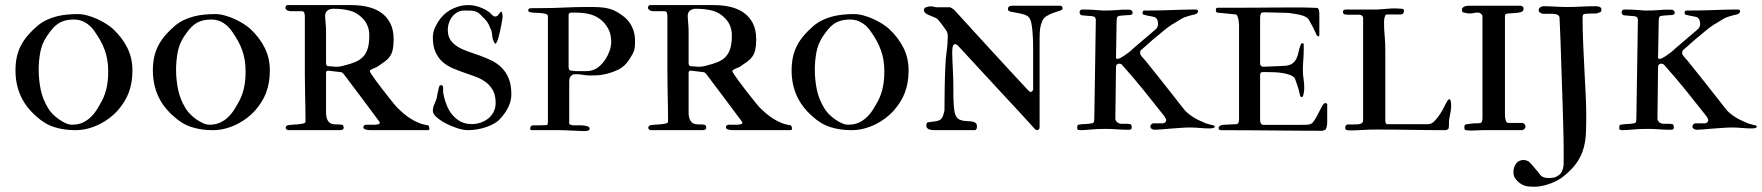

<svg xmlns="http://www.w3.org/2000/svg" viewBox="-20 -501 6782 739"><path d="M39.6 -230Q39.6 -258.8 44.9 -282.5Q50.3 -306.2 61 -326.7Q71.8 -347.2 87.6 -365.5Q103.5 -383.8 124 -401.4Q140.1 -415 158.7 -423.8Q177.2 -432.6 197 -437.7Q216.8 -442.9 237.8 -444.8Q258.8 -446.8 279.3 -446.8Q296.9 -446.8 316.7 -441.4Q336.4 -436 355 -427.5Q373.5 -418.9 389.2 -408.9Q404.8 -398.9 415 -389.6Q450.7 -356 470.2 -316.7Q489.7 -277.3 489.7 -230.5Q489.7 -205.1 486.1 -183.8Q482.4 -162.6 475.3 -144Q468.3 -125.5 457.8 -108.9Q447.3 -92.3 433.6 -76.2Q420.9 -62 403.6 -48.3Q386.2 -34.7 365.2 -23.9Q344.2 -13.2 320.1 -6.6Q295.9 0 270 0Q225.6 0 188.2 -12Q150.9 -23.9 118.7 -54.2Q39.6 -123 39.6 -230ZM265.6 -425.8Q243.7 -425.8 228.3 -421.1Q212.9 -416.5 200.9 -408Q189 -399.4 179.2 -387.2Q169.4 -375 159.2 -359.9Q140.6 -331.1 134.8 -298.6Q128.9 -266.1 128.9 -232.9Q128.9 -194.8 136.5 -157Q144 -119.1 166 -83.5Q171.9 -73.2 182.6 -62.3Q193.4 -51.3 206.1 -42.2Q218.8 -33.2 232.2 -27.1Q245.6 -21 257.3 -21Q280.3 -21 297.6 -28.8Q314.9 -36.6 328.6 -49.6Q342.3 -62.5 352.8 -79.3Q363.3 -96.2 373 -114.3Q385.3 -138.2 390.9 -165.8Q396.5 -193.4 396.5 -225.6Q396.5 -248.5 393.3 -268.6Q390.1 -288.6 383.5 -307.1Q377 -325.7 367.2 -343.5Q357.4 -361.3 344.2 -379.9Q331.1 -399.9 310.8 -412.8Q290.5 -425.8 265.6 -425.8Z M568.4 -230Q568.4 -258.8 573.7 -282.5Q579.1 -306.2 589.8 -326.7Q600.6 -347.2 616.5 -365.5Q632.3 -383.8 652.8 -401.4Q668.9 -415 687.5 -423.8Q706.1 -432.6 725.8 -437.7Q745.6 -442.9 766.6 -444.8Q787.6 -446.8 808.1 -446.8Q825.7 -446.8 845.5 -441.4Q865.2 -436 883.8 -427.5Q902.3 -418.9 918 -408.9Q933.6 -398.9 943.8 -389.6Q979.5 -356 999 -316.7Q1018.6 -277.3 1018.6 -230.5Q1018.6 -205.1 1014.9 -183.8Q1011.2 -162.6 1004.2 -144Q997.1 -125.5 986.6 -108.9Q976.1 -92.3 962.4 -76.2Q949.7 -62 932.4 -48.3Q915 -34.7 894 -23.9Q873 -13.2 848.9 -6.6Q824.7 0 798.8 0Q754.4 0 717 -12Q679.7 -23.9 647.5 -54.2Q568.4 -123 568.4 -230ZM794.4 -425.8Q772.5 -425.8 757.1 -421.1Q741.7 -416.5 729.7 -408Q717.8 -399.4 708 -387.2Q698.2 -375 688 -359.9Q669.4 -331.1 663.6 -298.6Q657.7 -266.1 657.7 -232.9Q657.7 -194.8 665.3 -157Q672.9 -119.1 694.8 -83.5Q700.7 -73.2 711.4 -62.3Q722.2 -51.3 734.9 -42.2Q747.6 -33.2 761 -27.1Q774.4 -21 786.1 -21Q809.1 -21 826.4 -28.8Q843.8 -36.6 857.4 -49.6Q871.1 -62.5 881.6 -79.3Q892.1 -96.2 901.9 -114.3Q914.1 -138.2 919.7 -165.8Q925.3 -193.4 925.3 -225.6Q925.3 -248.5 922.1 -268.6Q918.9 -288.6 912.4 -307.1Q905.8 -325.7 896 -343.5Q886.2 -361.3 873 -379.9Q859.9 -399.9 839.6 -412.8Q819.3 -425.8 794.4 -425.8Z M1231.4 -439.5Q1231.4 -437.5 1231.9 -429.7Q1232.4 -421.9 1233.2 -413.1Q1233.9 -404.3 1234.4 -396.5Q1234.9 -388.7 1234.9 -386.7V-258.3Q1234.9 -249.5 1240.7 -246.6Q1241.7 -246.6 1246.1 -246.1Q1250.5 -245.6 1255.6 -245.4Q1260.7 -245.1 1265.9 -244.6Q1271 -244.1 1273.9 -244.1Q1290.5 -244.1 1305.2 -249Q1329.6 -254.9 1347.7 -262.5Q1365.7 -270 1377.7 -282.7Q1389.6 -295.4 1395.5 -314.9Q1401.4 -334.5 1401.4 -364.7Q1401.4 -404.8 1374.5 -431.6Q1354 -452.6 1326.7 -460Q1299.3 -467.3 1262.7 -467.3Q1249.5 -467.3 1240.5 -460.4Q1231.4 -453.6 1231.4 -439.5ZM1378.4 -10.7Q1378.4 -18.6 1387.7 -21H1424.3Q1428.7 -22 1433.1 -22.2Q1437.5 -22.5 1439.5 -24.4Q1441.9 -25.9 1441.9 -27.8Q1441.9 -29.8 1439.5 -33.7Q1405.8 -79.1 1371.8 -124.5Q1337.9 -169.9 1302.7 -216.3Q1300.8 -218.3 1298.1 -220.7Q1295.4 -223.1 1293.5 -223.1L1244.1 -229H1242.7Q1234.9 -229 1234.9 -219.7V-70.3Q1234.9 -51.3 1239.5 -41.3Q1244.1 -31.2 1251 -27.1Q1257.8 -22.9 1266.4 -22.5Q1274.9 -22 1282.2 -22Q1290.5 -22 1296.6 -20.5Q1302.7 -19 1302.7 -9.3Q1302.7 -3.4 1297.4 -1.7Q1292 0 1286.6 0H1091.3Q1086.9 0 1083.3 -2.4Q1079.6 -4.9 1079.6 -9.3Q1079.6 -14.6 1086.4 -18.6Q1091.3 -20 1102.8 -20.8Q1114.3 -21.5 1126 -22.5Q1137.7 -23.4 1146.7 -25.6Q1155.8 -27.8 1155.8 -32.7V-49.8Q1155.8 -72.8 1155.3 -91.8Q1154.8 -110.8 1154.5 -130.6Q1154.3 -150.4 1153.8 -172.9Q1153.3 -195.3 1153.3 -224.6V-379.9V-441.9Q1152.3 -443.8 1152.1 -448Q1151.9 -452.1 1149.9 -454.6Q1148.9 -455.6 1147.7 -456.1Q1146.5 -456.5 1145.5 -457Q1144 -457.5 1143.6 -458H1098.1Q1092.8 -458 1087.2 -460.4Q1081.5 -462.9 1079.6 -467.3Q1079.1 -467.8 1079.1 -468.8Q1078.6 -469.2 1078.6 -470.7Q1078.6 -473.6 1080.3 -477.5Q1082 -481.4 1086.4 -481.4H1333Q1366.7 -481.4 1396.2 -474.4Q1425.8 -467.3 1447.8 -451.7Q1469.7 -436 1482.4 -410.9Q1495.1 -385.7 1495.1 -349.6Q1495.1 -325.7 1491.7 -310.3Q1488.3 -294.9 1481 -284.2Q1473.6 -273.4 1462.4 -265.1Q1451.2 -256.8 1436 -246.6Q1433.1 -244.1 1427.5 -241.7Q1421.9 -239.3 1416.5 -237.1Q1411.1 -234.9 1407.2 -232.4Q1403.3 -230 1403.3 -227.1Q1403.3 -224.6 1410.4 -214.1Q1417.5 -203.6 1428 -189Q1438.5 -174.3 1451.4 -158Q1464.4 -141.6 1475.8 -127Q1487.3 -112.3 1495.8 -101.8Q1504.4 -91.3 1506.8 -88.9Q1520 -75.7 1533.4 -64.2Q1546.9 -52.7 1561.8 -43.5Q1576.7 -34.2 1593.3 -27.6Q1609.9 -21 1628.9 -18.6Q1632.8 -11.7 1632.8 -6.8Q1632.8 -2.4 1631.1 -1.2Q1629.4 0 1622.6 0H1436H1407.2Q1405.8 0 1401.1 -0.2Q1396.5 -0.5 1391.4 -1.5Q1386.2 -2.4 1382.3 -4.6Q1378.4 -6.8 1378.4 -10.7Z M1646 -73.7Q1646 -86.9 1651.9 -100.1Q1657.7 -113.3 1661.1 -124Q1661.1 -126.5 1662.4 -132.6Q1663.6 -138.7 1665 -145.5Q1666.5 -152.3 1668 -158.4Q1669.4 -164.6 1670.4 -167.5Q1671.9 -173.3 1678.2 -173.3Q1684.6 -173.3 1685.5 -164.1V-152.8Q1685.5 -145 1686 -142.1Q1686.5 -139.2 1687.5 -136.7Q1691.4 -115.2 1699.7 -95Q1708 -74.7 1721.2 -58.8Q1734.4 -43 1752.7 -33.2Q1771 -23.4 1795.4 -23.4Q1813.5 -23.4 1830.1 -29.1Q1846.7 -34.7 1859.6 -45.2Q1872.6 -55.7 1880.1 -70.8Q1887.7 -85.9 1887.7 -105Q1887.7 -134.3 1877.2 -153.3Q1866.7 -172.4 1849.9 -184.8Q1833 -197.3 1811.3 -205.6Q1789.6 -213.9 1766.8 -221.4Q1744.1 -229 1722.4 -238.3Q1700.7 -247.6 1683.8 -262.5Q1667 -277.3 1656.5 -299.8Q1646 -322.3 1646 -356.4Q1646 -367.7 1648.2 -377Q1650.4 -386.2 1653.8 -393.8Q1657.2 -401.4 1660.6 -407.2Q1664.1 -413.1 1667 -418Q1674.3 -429.7 1685.3 -441.2Q1696.3 -452.6 1710.9 -461.4Q1725.6 -470.2 1743.9 -475.8Q1762.2 -481.4 1783.7 -481.4Q1803.7 -481.4 1825.2 -473.9Q1846.7 -466.3 1863.8 -453.6Q1869.1 -448.2 1874.5 -442.9Q1879.9 -437.5 1885.3 -437.5Q1892.6 -437.5 1896.7 -442.1Q1900.9 -446.8 1906.2 -454.6Q1907.2 -455.1 1908 -455.6Q1908.7 -456.1 1909.7 -456.1Q1911.1 -456.1 1911.9 -453.6Q1912.6 -451.2 1913.3 -448Q1914.1 -444.8 1914.3 -441.4Q1914.6 -438 1914.6 -436.5Q1914.6 -435.1 1913.3 -426.8Q1912.1 -418.5 1909.9 -407Q1907.7 -395.5 1905 -382.6Q1902.3 -369.6 1899.2 -358.6Q1896 -347.7 1892.8 -340.3Q1889.6 -333 1886.7 -333Q1885.7 -333 1885.3 -333.5Q1883.8 -334.5 1883.3 -335.4Q1879.4 -342.8 1877.7 -347.7Q1876 -352.5 1875.2 -356.9Q1874.5 -361.3 1874.3 -365.7Q1874 -370.1 1873 -376Q1872.1 -383.3 1868.2 -390.1Q1862.3 -406.2 1855.2 -416.5Q1848.1 -426.8 1835.9 -437.5Q1828.6 -446.3 1822 -450.9Q1815.4 -455.6 1807.6 -457.8Q1799.8 -460 1790 -460.2Q1780.3 -460.4 1766.1 -460.4Q1752.4 -460.4 1741 -454.1Q1729.5 -447.8 1721.2 -437.5Q1712.9 -427.2 1708.3 -413.8Q1703.6 -400.4 1703.6 -386.2Q1703.6 -362.3 1714.1 -346.9Q1724.6 -331.5 1741.9 -321Q1759.3 -310.5 1781.2 -303Q1803.2 -295.4 1825.9 -287.4Q1848.6 -279.3 1870.6 -268.8Q1892.6 -258.3 1909.9 -241.5Q1927.2 -224.6 1937.7 -199.7Q1948.2 -174.8 1948.2 -137.7Q1948.2 -112.8 1936.3 -88.4Q1924.3 -64 1904.3 -43Q1895.5 -33.2 1881.8 -25.4Q1868.2 -17.6 1851.8 -12Q1835.4 -6.3 1817.1 -3.2Q1798.8 0 1781.2 0Q1763.7 0 1740.2 -7.6Q1716.8 -15.1 1695.8 -26.1Q1674.8 -37.1 1660.4 -50Q1646 -63 1646 -73.7Z M2020.5 -6.8Q2020.5 -8.8 2021.7 -12.2Q2022.9 -15.6 2027.3 -17.6Q2029.3 -18.6 2031.2 -18.6Q2033.2 -18.6 2035.2 -18.6H2055.2Q2061 -18.6 2068.4 -19Q2075.7 -19.5 2083 -19.5Q2087.4 -19.5 2088.1 -24.9Q2088.9 -30.3 2088.9 -32.7V-439.9Q2087.4 -445.8 2078.6 -448Q2069.8 -450.2 2058.3 -450.9Q2046.9 -451.7 2035.4 -452.1Q2023.9 -452.6 2017.1 -455.1Q2013.2 -456.5 2013.2 -462.9Q2013.2 -465.8 2016.6 -467.8Q2017.1 -468.8 2022.5 -469.2Q2027.8 -469.7 2033.2 -469.7H2057.1Q2107.9 -469.7 2151.1 -471.9Q2194.3 -474.1 2235.4 -474.1Q2254.4 -474.1 2270.8 -473.9Q2287.1 -473.6 2301.5 -471.9Q2315.9 -470.2 2328.9 -466.3Q2341.8 -462.4 2354.5 -455.1Q2369.1 -446.8 2382.1 -436.3Q2395 -425.8 2404.3 -412.1Q2413.6 -398.4 2418.9 -381.3Q2424.3 -364.3 2424.3 -342.8Q2424.3 -331.5 2423.6 -323Q2422.9 -314.5 2420.7 -307.1Q2418.5 -299.8 2414.6 -292.7Q2410.6 -285.6 2404.8 -276.4Q2395 -260.3 2382.8 -248.8Q2370.6 -237.3 2351.1 -229Q2336.9 -223.1 2325.4 -219.7Q2314 -216.3 2302.5 -214.1Q2291 -211.9 2279.1 -211.2Q2267.1 -210.4 2252 -210.4Q2238.8 -210.4 2224.6 -212.9Q2210.4 -215.3 2200.7 -215.3Q2196.3 -215.3 2190.7 -215.1Q2185.1 -214.8 2182.6 -212.9Q2175.3 -207.5 2173.1 -201.4Q2170.9 -195.3 2170.9 -187.5V-26.4Q2170.9 -22.9 2176.5 -20.8Q2182.1 -18.6 2185.5 -18.6H2215.8Q2223.6 -18.6 2231.9 -17.1Q2240.2 -15.6 2243.7 -13.7Q2249.5 -12.2 2249.5 -4.4Q2249.5 -0.5 2244.6 1Q2241.2 2.9 2236.1 3.2Q2231 3.4 2227.5 3.4Q2223.6 3.4 2211.2 2.9Q2198.7 2.4 2184.1 1.7Q2169.4 1 2156.2 0.5Q2143.1 0 2138.2 0H2079.1H2025.9Q2023.4 0 2022 -2.2Q2020.5 -4.4 2020.5 -6.8ZM2173.3 -230Q2180.7 -229 2186 -228.3Q2191.4 -227.5 2196 -227.3Q2200.7 -227.1 2205.3 -227.1Q2210 -227.1 2215.8 -227.1Q2226.1 -227.1 2238.3 -227.3Q2250.5 -227.5 2257.3 -230Q2272.5 -233.4 2286.1 -245.1Q2299.8 -256.8 2310.1 -272.5Q2320.3 -288.1 2326.4 -305.7Q2332.5 -323.2 2332.5 -337.9Q2332.5 -348.6 2330.6 -362.3Q2328.6 -376 2323.2 -386.2Q2313 -406.2 2299.3 -419.2Q2285.6 -432.1 2269.3 -439.5Q2252.9 -446.8 2233.6 -449.7Q2214.4 -452.6 2192.9 -452.6Q2187.5 -452.6 2180.9 -452.4Q2174.3 -452.1 2173.3 -452.1L2168.5 -445.8V-241.7Q2168.5 -239.7 2169.7 -235.8Q2170.9 -231.9 2173.3 -230Z M2627 -439.5Q2627 -437.5 2627.4 -429.7Q2627.9 -421.9 2628.7 -413.1Q2629.4 -404.3 2629.9 -396.5Q2630.4 -388.7 2630.4 -386.7V-258.3Q2630.4 -249.5 2636.2 -246.6Q2637.2 -246.6 2641.6 -246.1Q2646 -245.6 2651.1 -245.4Q2656.2 -245.1 2661.4 -244.6Q2666.5 -244.1 2669.4 -244.1Q2686 -244.1 2700.7 -249Q2725.1 -254.9 2743.2 -262.5Q2761.2 -270 2773.2 -282.7Q2785.2 -295.4 2791 -314.9Q2796.9 -334.5 2796.9 -364.7Q2796.9 -404.8 2770 -431.6Q2749.5 -452.6 2722.2 -460Q2694.8 -467.3 2658.2 -467.3Q2645 -467.3 2636 -460.4Q2627 -453.6 2627 -439.5ZM2773.9 -10.7Q2773.9 -18.6 2783.2 -21H2819.8Q2824.2 -22 2828.6 -22.2Q2833 -22.5 2835 -24.4Q2837.4 -25.9 2837.4 -27.8Q2837.4 -29.8 2835 -33.7Q2801.3 -79.1 2767.3 -124.5Q2733.4 -169.9 2698.2 -216.3Q2696.3 -218.3 2693.6 -220.7Q2690.9 -223.1 2689 -223.1L2639.6 -229H2638.2Q2630.4 -229 2630.4 -219.7V-70.3Q2630.4 -51.3 2635 -41.3Q2639.6 -31.2 2646.5 -27.1Q2653.3 -22.9 2661.9 -22.5Q2670.4 -22 2677.7 -22Q2686 -22 2692.1 -20.5Q2698.2 -19 2698.2 -9.3Q2698.2 -3.4 2692.9 -1.7Q2687.5 0 2682.1 0H2486.8Q2482.4 0 2478.8 -2.4Q2475.1 -4.9 2475.1 -9.3Q2475.1 -14.6 2481.9 -18.6Q2486.8 -20 2498.3 -20.8Q2509.8 -21.5 2521.5 -22.5Q2533.2 -23.4 2542.2 -25.6Q2551.3 -27.8 2551.3 -32.7V-49.8Q2551.3 -72.8 2550.8 -91.8Q2550.3 -110.8 2550 -130.6Q2549.8 -150.4 2549.3 -172.9Q2548.8 -195.3 2548.8 -224.6V-379.9V-441.9Q2547.9 -443.8 2547.6 -448Q2547.4 -452.1 2545.4 -454.6Q2544.4 -455.6 2543.2 -456.1Q2542 -456.5 2541 -457Q2539.6 -457.5 2539.1 -458H2493.7Q2488.3 -458 2482.7 -460.4Q2477.1 -462.9 2475.1 -467.3Q2474.6 -467.8 2474.6 -468.8Q2474.1 -469.2 2474.1 -470.7Q2474.1 -473.6 2475.8 -477.5Q2477.5 -481.4 2481.9 -481.4H2728.5Q2762.2 -481.4 2791.7 -474.4Q2821.3 -467.3 2843.3 -451.7Q2865.2 -436 2877.9 -410.9Q2890.6 -385.7 2890.6 -349.6Q2890.6 -325.7 2887.2 -310.3Q2883.8 -294.9 2876.5 -284.2Q2869.1 -273.4 2857.9 -265.1Q2846.7 -256.8 2831.5 -246.6Q2828.6 -244.1 2823 -241.7Q2817.4 -239.3 2812 -237.1Q2806.6 -234.9 2802.7 -232.4Q2798.8 -230 2798.8 -227.1Q2798.8 -224.6 2805.9 -214.1Q2813 -203.6 2823.5 -189Q2834 -174.3 2846.9 -158Q2859.9 -141.6 2871.3 -127Q2882.8 -112.3 2891.4 -101.8Q2899.9 -91.3 2902.3 -88.9Q2915.5 -75.7 2929 -64.2Q2942.4 -52.7 2957.3 -43.5Q2972.2 -34.2 2988.8 -27.6Q3005.4 -21 3024.4 -18.6Q3028.3 -11.7 3028.3 -6.8Q3028.3 -2.4 3026.6 -1.2Q3024.9 0 3018.1 0H2831.5H2802.7Q2801.3 0 2796.6 -0.2Q2792 -0.5 2786.9 -1.5Q2781.7 -2.4 2777.8 -4.6Q2773.9 -6.8 2773.9 -10.7Z M3026.9 -230Q3026.9 -258.8 3032.2 -282.5Q3037.6 -306.2 3048.3 -326.7Q3059.1 -347.2 3075 -365.5Q3090.8 -383.8 3111.3 -401.4Q3127.4 -415 3146 -423.8Q3164.6 -432.6 3184.3 -437.7Q3204.1 -442.9 3225.1 -444.8Q3246.1 -446.8 3266.6 -446.8Q3284.2 -446.8 3304 -441.4Q3323.7 -436 3342.3 -427.5Q3360.8 -418.9 3376.5 -408.9Q3392.1 -398.9 3402.3 -389.6Q3438 -356 3457.5 -316.7Q3477.1 -277.3 3477.1 -230.5Q3477.1 -205.1 3473.4 -183.8Q3469.7 -162.6 3462.6 -144Q3455.6 -125.5 3445.1 -108.9Q3434.6 -92.3 3420.9 -76.2Q3408.2 -62 3390.9 -48.3Q3373.5 -34.7 3352.5 -23.9Q3331.5 -13.2 3307.4 -6.6Q3283.2 0 3257.3 0Q3212.9 0 3175.5 -12Q3138.2 -23.9 3106 -54.2Q3026.9 -123 3026.9 -230ZM3252.9 -425.8Q3231 -425.8 3215.6 -421.1Q3200.2 -416.5 3188.2 -408Q3176.3 -399.4 3166.5 -387.2Q3156.7 -375 3146.5 -359.9Q3127.9 -331.1 3122.1 -298.6Q3116.2 -266.1 3116.2 -232.9Q3116.2 -194.8 3123.8 -157Q3131.3 -119.1 3153.3 -83.5Q3159.2 -73.2 3169.9 -62.3Q3180.7 -51.3 3193.4 -42.2Q3206.1 -33.2 3219.5 -27.1Q3232.9 -21 3244.6 -21Q3267.6 -21 3284.9 -28.8Q3302.2 -36.6 3315.9 -49.6Q3329.6 -62.5 3340.1 -79.3Q3350.6 -96.2 3360.4 -114.3Q3372.6 -138.2 3378.2 -165.8Q3383.8 -193.4 3383.8 -225.6Q3383.8 -248.5 3380.6 -268.6Q3377.4 -288.6 3370.8 -307.1Q3364.3 -325.7 3354.5 -343.5Q3344.7 -361.3 3331.5 -379.9Q3318.4 -399.9 3298.1 -412.8Q3277.8 -425.8 3252.9 -425.8Z M3579.1 0Q3574.2 0 3568.4 -0.5Q3562.5 -1 3557.4 -2.7Q3552.2 -4.4 3548.8 -7.8Q3545.4 -11.2 3545.4 -17.1Q3545.4 -21.5 3546.1 -24.9Q3546.9 -28.3 3551.3 -30.3Q3566.9 -32.7 3577.4 -33.7Q3587.9 -34.7 3595.2 -38.1Q3602.5 -41.5 3607.2 -50Q3611.8 -58.6 3615.2 -76.2Q3615.2 -117.7 3616 -161.6Q3616.7 -205.6 3618.7 -246.6Q3619.6 -276.4 3623.8 -304.4Q3627.9 -332.5 3627.9 -362.3Q3627.9 -367.7 3627.4 -370.1Q3627 -372.6 3624.5 -379.4Q3623 -381.8 3618.7 -388.4Q3614.3 -395 3608.9 -402.1Q3603.5 -409.2 3598.4 -415.8Q3593.3 -422.4 3590.8 -424.8Q3585.9 -430.7 3576.7 -434.3Q3567.4 -438 3558.3 -441.7Q3549.3 -445.3 3542.7 -450Q3536.1 -454.6 3536.1 -462.9Q3536.1 -467.3 3539.3 -470Q3542.5 -472.7 3547.1 -474.1Q3551.8 -475.6 3556.4 -476.1Q3561 -476.6 3564 -476.6Q3564.9 -476.6 3567.9 -476.1Q3570.8 -475.6 3574.2 -474.9Q3577.6 -474.1 3580.6 -473.6Q3583.5 -473.1 3585 -473.1H3636.7Q3639.2 -472.2 3644.5 -469Q3649.9 -465.8 3651.9 -463.9Q3689 -423.3 3724.6 -384.3Q3760.3 -345.2 3795.2 -307.1Q3830.1 -269 3865 -231.4Q3899.9 -193.8 3935.5 -155.3Q3938 -152.8 3939.9 -150.9Q3941.9 -149.4 3943.8 -148.2Q3945.8 -147 3947.3 -147Q3951.7 -147 3954.1 -151.1Q3956.5 -155.3 3956.5 -156.2V-274.4V-315.9Q3956.5 -333 3955.8 -350.6Q3955.1 -368.2 3953.6 -383.5Q3952.1 -398.9 3949.7 -411.1Q3947.3 -423.3 3943.8 -429.2Q3937 -440.4 3922.9 -444.8Q3908.7 -449.2 3894.5 -451.4Q3880.4 -453.6 3869.9 -456.1Q3859.4 -458.5 3859.4 -465.3Q3859.4 -479 3875.5 -479H4060.5Q4069.8 -479 4069.8 -467.8Q4069.8 -462.9 4059.1 -459.7Q4048.3 -456.5 4034.7 -451.7Q4021 -446.8 4008.1 -439Q3995.1 -431.2 3990.7 -417.5Q3985.4 -405.3 3983.4 -391.1Q3981.4 -377 3981.4 -352.1V-10.3Q3981.4 -5.9 3978 -2.9Q3974.6 0 3972.7 0Q3966.3 0 3958.5 -9.3Q3956.5 -11.7 3946 -23.4Q3935.5 -35.2 3918.9 -53.2Q3902.3 -71.3 3880.9 -94.2Q3859.4 -117.2 3835.9 -142.6Q3812.5 -168 3788.1 -194.3Q3763.7 -220.7 3741.2 -245.1Q3718.8 -269.5 3699 -290.8Q3679.2 -312 3665.5 -327.1Q3660.6 -331.1 3656.7 -331.1Q3648.9 -331.1 3647 -321.3Q3645 -311.5 3645 -300.8Q3645 -295.9 3645.3 -286.4Q3645.5 -276.9 3646 -264.4Q3646.5 -252 3647.2 -238Q3647.9 -224.1 3648.4 -211.2Q3648.9 -198.2 3649.2 -187.5Q3649.4 -176.8 3649.4 -170.4V-147Q3649.4 -135.7 3649.7 -121.6Q3649.9 -107.4 3651.1 -93.8Q3652.3 -80.1 3654.5 -68.8Q3656.7 -57.6 3661.1 -51.8Q3666 -43.9 3673.8 -40.5Q3681.6 -37.1 3690.4 -35.9Q3699.2 -34.7 3708.3 -34.4Q3717.3 -34.2 3724.4 -32.7Q3731.4 -31.2 3735.8 -27.1Q3740.2 -22.9 3740.2 -14.2Q3740.2 -9.8 3739.5 -7.1Q3738.8 -4.4 3733.9 0Z M4272.9 -41.5Q4278.8 -24.4 4299.8 -24.4H4310.5H4319.8Q4322.3 -24.4 4324.5 -23.9Q4326.7 -23.4 4331.1 -22.9Q4335.9 -21.5 4335.9 -10.7Q4335.9 -3.9 4331.8 -2.7Q4327.6 -1.5 4321.8 -1.5Q4303.2 -1.5 4280.3 -3.2Q4257.3 -4.9 4236.3 -4.9Q4200.2 -4.9 4177.2 -2.4Q4154.3 0 4138.7 0Q4133.8 0 4129.9 -1Q4126 -2 4126 -8.3Q4126 -10.7 4126.7 -15.6Q4127.4 -20.5 4130.9 -21Q4144 -23.4 4157.2 -23.7Q4170.4 -23.9 4182.1 -26.4Q4189.5 -26.9 4190.7 -32.7Q4191.9 -38.6 4191.9 -45.4L4197.8 -424.8Q4197.8 -429.2 4195.1 -433.3Q4192.4 -437.5 4185.5 -438.5L4146 -441.9Q4140.6 -441.9 4137.9 -445.6Q4135.3 -449.2 4135.3 -453.6Q4135.3 -464.4 4147 -464.4Q4176.8 -464.4 4197.8 -462.4Q4218.8 -460.4 4226.1 -460.4Q4243.7 -460.4 4256.1 -460.9Q4268.6 -461.4 4278.1 -462.2Q4287.6 -462.9 4294.4 -463.4Q4301.3 -463.9 4308.1 -463.9H4324.2Q4330.6 -463.9 4334.5 -461.4Q4337.9 -459 4338.6 -456.1Q4339.4 -453.1 4339.4 -451.2Q4339.4 -445.8 4333.5 -444.3Q4332 -443.4 4327.1 -443.1Q4322.3 -442.9 4315.4 -442.4Q4308.6 -441.9 4301 -441.4Q4293.5 -440.9 4287.1 -439.9Q4280.3 -438 4279.1 -431.9Q4277.8 -425.8 4277.8 -418L4275.4 -278.8Q4275.4 -274.4 4282.2 -274.4Q4285.2 -274.4 4292 -277.8Q4298.8 -281.2 4307.6 -287.1Q4316.4 -293 4325.4 -300Q4334.5 -307.1 4341.8 -314.5L4425.8 -386.2Q4432.6 -391.1 4435.1 -397.9Q4437.5 -404.8 4437.5 -407.2Q4437.5 -415 4435.3 -422.4Q4433.1 -429.7 4426.3 -434.1Q4425.3 -435.1 4421.1 -436Q4417 -437 4411.9 -438Q4406.7 -439 4401.4 -439.9Q4396 -440.9 4392.1 -441.9Q4384.3 -443.8 4380.9 -444.8Q4377.4 -445.8 4377.4 -452.6Q4377.4 -454.6 4378.7 -457.5Q4379.9 -460.4 4384.3 -460.4Q4415 -460.4 4439.7 -460.9Q4464.4 -461.4 4485.8 -462.2Q4507.3 -462.9 4527.3 -463.6Q4547.4 -464.4 4569.3 -464.4H4576.2Q4585.9 -464.4 4586.9 -463.9Q4591.3 -461.9 4591.3 -456.1Q4591.3 -454.6 4586.9 -449.2Q4582 -445.8 4574.2 -444.3Q4573.2 -444.3 4567.4 -442.9Q4561.5 -441.4 4554.9 -439.5Q4548.3 -437.5 4542.5 -435.5Q4536.6 -433.6 4536.1 -433.1Q4533.2 -432.1 4526.6 -428.2Q4520 -424.3 4512.9 -419.9Q4505.9 -415.5 4499.8 -411.6Q4493.7 -407.7 4491.7 -407.2Q4484.4 -402.8 4474.6 -395.5Q4464.8 -388.2 4455.1 -379.9Q4445.3 -371.6 4435.8 -363.5Q4426.3 -355.5 4419.9 -350.6Q4415.5 -347.2 4409.7 -341.8Q4403.8 -336.4 4397.5 -330.8Q4391.1 -325.2 4385 -319.8Q4378.9 -314.5 4375 -311Q4371.6 -308.6 4369.9 -305.9Q4368.2 -303.2 4368.2 -296.4Q4368.2 -291 4375.2 -282.7Q4382.3 -274.4 4389.2 -267.1Q4396 -258.3 4412.6 -237.8Q4429.2 -217.3 4449.7 -191.4Q4470.2 -165.5 4492.2 -137.5Q4514.2 -109.4 4532.7 -85.9Q4540.5 -74.7 4551 -65.9Q4561.5 -57.1 4573.2 -49.8Q4585 -42.5 4597.2 -36.9Q4609.4 -31.2 4620.6 -26.4Q4631.8 -22.9 4637.2 -21.7Q4642.6 -20.5 4650.4 -18.6Q4655.3 -17.1 4655.3 -13.7Q4655.3 -10.3 4650.4 -8.5Q4645.5 -6.8 4638.7 -6.8H4626.5Q4621.6 -6.8 4614 -7.3Q4606.4 -7.8 4597.7 -8.5Q4588.9 -9.3 4579.6 -9.8Q4570.3 -10.3 4561.5 -10.3Q4543.9 -10.3 4523.7 -8.8Q4503.4 -7.3 4484.1 -5.9Q4464.8 -4.4 4448.7 -2.9Q4432.6 -1.5 4423.8 -1.5Q4418.5 -1.5 4413.1 -4.9Q4407.7 -8.3 4407.7 -13.7Q4407.7 -19 4411.6 -22.7Q4415.5 -26.4 4419.9 -26.4H4456.1Q4460.4 -26.4 4464.6 -30Q4468.8 -33.7 4468.8 -38.1Q4468.8 -40.5 4467 -44.2Q4465.3 -47.9 4463.4 -50.8Q4461.4 -54.2 4458.5 -57.6Q4420.4 -106 4381.8 -153.8Q4343.3 -201.7 4299.8 -250Q4296.4 -255.9 4286.1 -255.9Q4283.2 -255.9 4279.3 -252.9Q4275.4 -250 4275.4 -242.7Z M4841.8 -244.1 4925.3 -247.6Q4944.8 -249 4955.1 -257.1Q4965.3 -265.1 4970.5 -276.6Q4975.6 -288.1 4978.3 -301.8Q4981 -315.4 4986.3 -328.6Q4987.8 -334.5 4991.2 -334.5Q4998 -334.5 4998 -331.1V-311.5Q4998 -292 4996.3 -269.3Q4994.6 -246.6 4994.6 -230.5Q4994.6 -214.8 4997.3 -197.3Q5000 -179.7 5000 -161.1Q5000 -158.7 4999.5 -153.3Q4999 -147.9 4998 -142.1Q4997.1 -136.2 4995.4 -131.8Q4993.7 -127.4 4990.7 -127.4Q4985.4 -127.4 4984.1 -132.6Q4982.9 -137.7 4981.9 -142.1Q4981 -147.9 4978.5 -156.2Q4976.1 -164.6 4973.1 -173.1Q4970.2 -181.6 4967.8 -188.5Q4965.3 -195.3 4964.4 -197.8Q4960 -206.5 4947.3 -211.7Q4934.6 -216.8 4918.7 -219.5Q4902.8 -222.2 4886 -222.9Q4869.1 -223.6 4856.4 -223.6H4841.8Q4834 -223.6 4832 -220.5Q4830.1 -217.3 4830.1 -210.4V-39.1Q4830.1 -24.4 4839.4 -20.5H4987.8Q4997.6 -20.5 5008.1 -20.8Q5018.6 -21 5022 -22.9Q5029.3 -24.9 5034.4 -31.5Q5039.6 -38.1 5043 -43.9Q5044.4 -46.4 5048.6 -54.2Q5052.7 -62 5057.4 -71Q5062 -80.1 5066.2 -87.9Q5070.3 -95.7 5072.3 -98.1Q5075.2 -104 5082 -104Q5086.4 -104 5088.4 -100.6V-27.8Q5088.4 -23.4 5087.6 -19.8Q5086.9 -16.1 5085.9 -10.7Q5084 -3.9 5081.1 -1.7Q5078.1 0.5 5069.8 2.4Q5020.5 2.4 4976.3 2Q4932.1 1.5 4886.7 1.2Q4841.3 1 4791 0.5Q4740.7 0 4678.7 0Q4670.4 0 4670.4 -8.3Q4670.4 -13.7 4675.8 -16.6Q4681.2 -19.5 4685.5 -20.5Q4688.5 -20.5 4695.1 -21Q4701.7 -21.5 4709.5 -21.7Q4717.3 -22 4724.6 -22.5Q4731.9 -22.9 4737.3 -22.9Q4749 -22.9 4749 -41.5V-401.9Q4749 -410.2 4747.3 -422.4Q4745.6 -434.6 4740.7 -442.9Q4737.3 -445.3 4737.3 -445.3L4668.9 -452.1Q4659.7 -452.1 4659.7 -461.4Q4659.7 -463.9 4660.6 -467.5Q4661.6 -471.2 4667 -471.2H4747.1Q4793.9 -471.2 4839.4 -471.7Q4884.8 -472.2 4922.9 -472.2H4992.2Q5000 -472.2 5008.5 -471.9Q5017.1 -471.7 5024.9 -471.4Q5032.7 -471.2 5039.1 -470.9Q5045.4 -470.7 5048.8 -470.7Q5052.2 -470.2 5054.2 -467.3Q5056.2 -464.4 5056.9 -460.2Q5057.6 -456.1 5057.9 -451.9Q5058.1 -447.8 5058.1 -445.3V-365.7Q5058.1 -361.3 5054.7 -361.3Q5049.3 -361.3 5046.6 -368.4Q5043.9 -375.5 5038.6 -385.3Q5034.2 -396 5027.8 -406.7Q5021.5 -417.5 5018.6 -423.3Q5014.2 -431.6 5005.1 -436.3Q4996.1 -440.9 4984.9 -443.6Q4973.6 -446.3 4961.9 -447.8Q4950.2 -449.2 4941.4 -451.2Q4938.5 -451.2 4926.3 -451.7Q4914.1 -452.1 4898.7 -452.4Q4883.3 -452.6 4868.4 -453.1Q4853.5 -453.6 4845.2 -453.6Q4835 -453.6 4832.5 -447.8Q4830.1 -441.9 4830.1 -430.2V-255.9Q4830.1 -251.5 4833.3 -247.8Q4836.4 -244.1 4841.8 -244.1Z M5157.7 -9.3Q5157.7 -20.5 5167.5 -22H5186Q5194.8 -22 5202.1 -22.2Q5209.5 -22.5 5214.8 -23.9Q5220.2 -25.4 5223.4 -28.8Q5226.6 -32.2 5226.6 -38.1V-431.6Q5226.6 -437 5222.2 -440.7Q5217.8 -444.3 5212.4 -444.3H5177.7H5168.5Q5166 -444.3 5162.6 -444.8Q5159.2 -445.3 5154.8 -445.8Q5152.3 -446.8 5150.6 -449.7Q5148.9 -452.6 5148.9 -455.1Q5148.9 -464.4 5160.6 -464.4H5280.8Q5282.2 -464.4 5288.3 -464.8Q5294.4 -465.3 5301.3 -465.8Q5308.1 -466.3 5313.5 -466.8Q5318.8 -467.3 5319.8 -467.3Q5326.7 -467.8 5335.2 -468.3Q5343.8 -468.8 5349.1 -468.8Q5350.6 -468.8 5354.5 -468.5Q5358.4 -468.3 5362.8 -468Q5367.2 -467.8 5371.3 -467.5Q5375.5 -467.3 5377 -467.3Q5383.8 -465.8 5383.8 -459.5Q5383.8 -454.1 5380.4 -448.7Q5377.4 -445.3 5371.1 -445.3H5317.4Q5314 -445.3 5312 -441.7Q5310.1 -438 5308.8 -432.9Q5307.6 -427.7 5307.4 -422.4Q5307.1 -417 5307.1 -413.1Q5307.1 -387.7 5309.6 -362.5Q5312 -337.4 5312 -305.2V-35.6Q5312 -32.2 5313.7 -27.6Q5315.4 -22.9 5319.8 -22.9H5476.1Q5489.3 -22.9 5501 -34.7Q5512.7 -46.4 5522.7 -62Q5532.7 -77.6 5540.3 -93Q5547.9 -108.4 5552.7 -115.7Q5555.7 -119.1 5558.6 -119.1Q5561 -119.1 5563 -114.7Q5564.9 -107.9 5565.2 -102.8Q5565.4 -97.7 5565.4 -87.9Q5565.4 -84 5564.2 -76.4Q5563 -68.8 5561.3 -60.5Q5559.6 -52.2 5558.3 -44.7Q5557.1 -37.1 5557.1 -32.7Q5557.1 -30.3 5557.1 -26.1Q5557.1 -22 5556.9 -17.6Q5556.6 -13.2 5556.2 -9.5Q5555.7 -5.9 5554.7 -4.4Q5547.9 0 5542.5 0Q5481.4 0 5412.1 -1.2Q5342.8 -2.4 5273.9 -2.4Q5261.7 -2.4 5248.5 -2Q5235.4 -1.5 5223.1 -0.7Q5210.9 0 5200 0.5Q5189 1 5181.2 1Q5170.9 1 5164.3 -0.2Q5157.7 -1.5 5157.7 -9.3Z M5772.5 -440.9V-58.1Q5772.5 -55.7 5772.9 -50.8Q5773.4 -45.9 5774.7 -40.8Q5775.9 -35.6 5778.3 -31.7Q5780.8 -27.8 5785.2 -27.8H5838.9Q5844.2 -27.8 5847.9 -23.4Q5851.6 -19 5851.6 -13.7Q5851.6 -9.3 5847.2 -4.6Q5842.8 0 5838.4 0H5685.1Q5675.3 0 5665.5 0.7Q5655.8 1.5 5644 1.5Q5637.2 1.5 5630.9 1Q5624.5 0.5 5619.1 -1Q5616.2 -2.9 5616.2 -10.3Q5616.2 -20.5 5621.1 -22Q5633.3 -23.9 5642.1 -25.1Q5650.9 -26.4 5660.6 -26.4Q5668.5 -26.4 5671.6 -26.6Q5674.8 -26.9 5679.2 -27.8Q5686 -30.8 5686 -48.3V-437.5Q5686 -443.4 5680.4 -448Q5674.8 -452.6 5669.4 -452.6Q5658.2 -452.6 5652.1 -450.9Q5646 -449.2 5636.2 -449.2Q5629.9 -449.2 5623.5 -450.4Q5617.2 -451.7 5610.8 -453.6Q5607.4 -455.1 5607.4 -459.5Q5606 -465.8 5608.6 -469.7Q5611.3 -473.6 5616.2 -475.8Q5621.1 -478 5627.2 -478.5Q5633.3 -479 5638.7 -479H5814.5Q5827.1 -479 5830.6 -479Q5834 -479 5835 -478Q5844.2 -476.6 5844.2 -467.3Q5844.2 -457 5833 -454.1Q5821.8 -451.2 5808.3 -450.7Q5794.9 -450.2 5783.7 -449Q5772.5 -447.8 5772.5 -440.9Z M5956.5 -447.8H5920.9Q5914.1 -447.8 5908.2 -451.9Q5902.3 -456.1 5902.3 -460.4Q5902.3 -468.8 5908.2 -472.9Q5914.1 -477.1 5920.9 -477.1Q5941.9 -477.1 5964.8 -475.6Q5987.8 -474.1 6012.7 -474.1Q6038.6 -474.1 6066.7 -475.6Q6094.7 -477.1 6122.6 -477.1Q6129.4 -477.1 6136.7 -474.4Q6144 -471.7 6144 -463.9Q6144 -456.1 6138.4 -453.9Q6132.8 -451.7 6125.5 -449.2Q6122.1 -449.2 6115.2 -449Q6108.4 -448.7 6100.1 -448.7Q6092.3 -448.7 6086.4 -448.2Q6080.6 -447.8 6076.2 -446.8Q6071.3 -443.4 6071.3 -435.1Q6071.3 -387.2 6073.5 -334.7Q6075.7 -282.2 6078.4 -231.4Q6081.1 -180.7 6083.3 -135Q6085.4 -89.4 6085.4 -55.7Q6085.4 -20 6084.2 10.5Q6083 41 6075.4 68.6Q6067.9 96.2 6051.3 121.6Q6034.7 147 6004.4 172.4Q5994.1 181.6 5980.2 189.9Q5966.3 198.2 5950.4 204.3Q5934.6 210.4 5918 214.1Q5901.4 217.8 5885.3 217.8Q5873.5 217.8 5863.5 216.8Q5853.5 215.8 5844.5 212.2Q5835.4 208.5 5827.1 201.9Q5818.8 195.3 5811 184.1Q5805.2 176.3 5805.2 161.1Q5805.2 142.6 5815.4 128.7Q5825.7 114.7 5845.7 114.7Q5852.5 114.7 5863.3 120.1Q5865.7 121.6 5870.6 127Q5875.5 132.3 5881.1 138.9Q5886.7 145.5 5891.8 151.6Q5897 157.7 5899.9 160.6Q5907.7 173.8 5916.3 179Q5924.8 184.1 5941.9 184.1Q5953.1 184.1 5961.9 182.1Q5970.7 180.2 5981 172.4Q5987.8 168 5993.2 155Q5998.5 142.1 5998.5 127.4V69.3Q5998.5 57.6 5998 32.5Q5997.6 7.3 5996.6 -26.4Q5995.6 -60.1 5994.4 -100.1Q5993.2 -140.1 5991.7 -181.6Q5990.2 -223.1 5989 -263.2Q5987.8 -303.2 5986.6 -337.4Q5985.4 -371.6 5984.1 -397.2Q5982.9 -422.9 5982.4 -435.1Q5978.5 -447.8 5956.5 -447.8Z M6359.4 -41.5Q6365.2 -24.4 6386.2 -24.4H6397H6406.2Q6408.7 -24.4 6410.9 -23.9Q6413.1 -23.4 6417.5 -22.9Q6422.4 -21.5 6422.4 -10.7Q6422.4 -3.9 6418.2 -2.7Q6414.1 -1.5 6408.2 -1.5Q6389.6 -1.5 6366.7 -3.2Q6343.8 -4.9 6322.8 -4.9Q6286.6 -4.9 6263.7 -2.4Q6240.7 0 6225.1 0Q6220.2 0 6216.3 -1Q6212.4 -2 6212.4 -8.3Q6212.4 -10.7 6213.1 -15.6Q6213.9 -20.5 6217.3 -21Q6230.5 -23.4 6243.7 -23.7Q6256.8 -23.9 6268.6 -26.4Q6275.9 -26.9 6277.1 -32.7Q6278.3 -38.6 6278.3 -45.4L6284.2 -424.8Q6284.2 -429.2 6281.5 -433.3Q6278.8 -437.5 6272 -438.5L6232.4 -441.9Q6227.1 -441.9 6224.4 -445.6Q6221.7 -449.2 6221.7 -453.6Q6221.7 -464.4 6233.4 -464.4Q6263.2 -464.4 6284.2 -462.4Q6305.2 -460.4 6312.5 -460.4Q6330.1 -460.4 6342.5 -460.9Q6355 -461.4 6364.5 -462.2Q6374 -462.9 6380.9 -463.4Q6387.7 -463.9 6394.5 -463.9H6410.6Q6417 -463.9 6420.9 -461.4Q6424.3 -459 6425 -456.1Q6425.8 -453.1 6425.8 -451.2Q6425.8 -445.8 6419.9 -444.3Q6418.5 -443.4 6413.6 -443.1Q6408.7 -442.9 6401.9 -442.4Q6395 -441.9 6387.5 -441.4Q6379.9 -440.9 6373.5 -439.9Q6366.7 -438 6365.5 -431.9Q6364.3 -425.8 6364.3 -418L6361.8 -278.8Q6361.8 -274.4 6368.7 -274.4Q6371.6 -274.4 6378.4 -277.8Q6385.3 -281.2 6394 -287.1Q6402.8 -293 6411.9 -300Q6420.9 -307.1 6428.2 -314.5L6512.2 -386.2Q6519 -391.1 6521.5 -397.9Q6523.9 -404.8 6523.9 -407.2Q6523.9 -415 6521.7 -422.4Q6519.5 -429.7 6512.7 -434.1Q6511.7 -435.1 6507.6 -436Q6503.4 -437 6498.3 -438Q6493.2 -439 6487.8 -439.9Q6482.4 -440.9 6478.5 -441.9Q6470.7 -443.8 6467.3 -444.8Q6463.9 -445.8 6463.9 -452.6Q6463.9 -454.6 6465.1 -457.5Q6466.3 -460.4 6470.7 -460.4Q6501.5 -460.4 6526.1 -460.9Q6550.8 -461.4 6572.3 -462.2Q6593.8 -462.9 6613.8 -463.6Q6633.8 -464.4 6655.8 -464.4H6662.6Q6672.4 -464.4 6673.3 -463.9Q6677.7 -461.9 6677.7 -456.1Q6677.7 -454.6 6673.3 -449.2Q6668.5 -445.8 6660.6 -444.3Q6659.7 -444.3 6653.8 -442.9Q6647.9 -441.4 6641.4 -439.5Q6634.8 -437.5 6628.9 -435.5Q6623 -433.6 6622.6 -433.1Q6619.6 -432.1 6613 -428.2Q6606.4 -424.3 6599.4 -419.9Q6592.3 -415.5 6586.2 -411.6Q6580.1 -407.7 6578.1 -407.2Q6570.8 -402.8 6561 -395.5Q6551.3 -388.2 6541.5 -379.9Q6531.7 -371.6 6522.2 -363.5Q6512.7 -355.5 6506.3 -350.6Q6502 -347.2 6496.1 -341.8Q6490.2 -336.4 6483.9 -330.8Q6477.5 -325.2 6471.4 -319.8Q6465.3 -314.5 6461.4 -311Q6458 -308.6 6456.3 -305.9Q6454.6 -303.2 6454.6 -296.4Q6454.6 -291 6461.7 -282.7Q6468.8 -274.4 6475.6 -267.1Q6482.4 -258.3 6499 -237.8Q6515.6 -217.3 6536.1 -191.4Q6556.6 -165.5 6578.6 -137.5Q6600.6 -109.4 6619.1 -85.9Q6627 -74.7 6637.5 -65.9Q6647.9 -57.1 6659.7 -49.8Q6671.4 -42.5 6683.6 -36.9Q6695.8 -31.2 6707 -26.4Q6718.3 -22.9 6723.6 -21.7Q6729 -20.5 6736.8 -18.6Q6741.7 -17.1 6741.7 -13.7Q6741.7 -10.3 6736.8 -8.5Q6731.9 -6.8 6725.1 -6.8H6712.9Q6708 -6.8 6700.4 -7.3Q6692.9 -7.8 6684.1 -8.5Q6675.3 -9.3 6666 -9.8Q6656.7 -10.3 6647.9 -10.3Q6630.4 -10.3 6610.1 -8.8Q6589.8 -7.3 6570.6 -5.9Q6551.3 -4.4 6535.2 -2.9Q6519 -1.5 6510.3 -1.5Q6504.9 -1.5 6499.5 -4.9Q6494.1 -8.3 6494.1 -13.7Q6494.1 -19 6498 -22.7Q6502 -26.4 6506.3 -26.4H6542.5Q6546.9 -26.4 6551 -30Q6555.2 -33.7 6555.2 -38.1Q6555.2 -40.5 6553.5 -44.2Q6551.8 -47.9 6549.8 -50.8Q6547.9 -54.2 6544.9 -57.6Q6506.8 -106 6468.3 -153.8Q6429.7 -201.7 6386.2 -250Q6382.8 -255.9 6372.6 -255.9Q6369.6 -255.9 6365.7 -252.9Q6361.8 -250 6361.8 -242.7Z"/></svg>

Font: IM FELL French Canon SC
Style: Regular
Weight: 400
Designer: Igino Marini
Foundry: Igino Marini
Version: 3.00